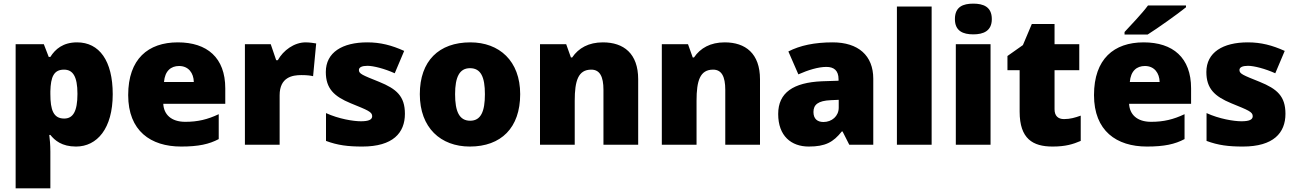

<svg xmlns="http://www.w3.org/2000/svg" viewBox="-20 -796 7130 1056"><path d="M404 -563C327 -563 284 -526 257 -483H248L221 -553H66V240H257V38C257 -1 254 -29 251 -54H257C281 -24 320 10 398 10C514 10 600 -89 600 -278C600 -462 526 -563 404 -563ZM332 -413C380 -413 406 -377 406 -280C406 -182 381 -144 333 -144C274 -144 257 -191 257 -279V-294C259 -373 276 -413 332 -413Z M958 -563C795 -563 685 -472 685 -273C685 -76 809 10 976 10C1072 10 1130 -3 1183 -31V-168C1122 -139 1068 -126 999 -126C921 -126 881 -167 878 -225H1219V-310C1219 -479 1119 -563 958 -563ZM965 -433C1017 -433 1045 -394 1046 -345H882C887 -406 920 -433 965 -433Z M1661 -563C1598 -563 1538 -519 1508 -465H1499L1469 -553H1327V0H1518V-272C1518 -372 1589 -383 1637 -383C1672 -383 1689 -380 1702 -377L1719 -557C1708 -559 1682 -563 1661 -563Z M2207 -170C2207 -267 2161 -307 2065 -346C1973 -383 1954 -390 1954 -411C1954 -426 1971 -434 2001 -434C2034 -434 2096 -418 2151 -393L2203 -516C2134 -547 2073 -563 2000 -563C1863 -563 1772 -508 1772 -400C1772 -309 1817 -266 1909 -228C2002 -190 2027 -181 2027 -157C2027 -138 2008 -129 1965 -129C1923 -129 1843 -142 1773 -174V-21C1837 3 1894 10 1973 10C2141 10 2207 -65 2207 -170Z M2841 -278C2841 -461 2726 -563 2567 -563C2394 -563 2289 -461 2289 -278C2289 -93 2404 10 2564 10C2736 10 2841 -93 2841 -278ZM2483 -278C2483 -372 2507 -421 2565 -421C2625 -421 2647 -372 2647 -278C2647 -183 2625 -132 2566 -132C2506 -132 2483 -183 2483 -278Z M3296 -563C3218 -563 3162 -532 3127 -480H3120L3094 -553H2950V0H3141V-242C3141 -352 3160 -413 3232 -413C3279 -413 3299 -375 3299 -302V0H3490V-360C3490 -502 3410 -563 3296 -563Z M3966 -563C3888 -563 3832 -532 3797 -480H3790L3764 -553H3620V0H3811V-242C3811 -352 3830 -413 3902 -413C3949 -413 3969 -375 3969 -302V0H4160V-360C4160 -502 4080 -563 3966 -563Z M4560 -563C4460 -563 4380 -546 4316 -513L4371 -387C4425 -411 4481 -428 4525 -428C4566 -428 4592 -409 4592 -360V-352L4500 -349C4344 -342 4260 -287 4260 -169C4260 -48 4332 10 4428 10C4520 10 4563 -14 4610 -73H4614L4651 0H4783V-363C4783 -491 4700 -563 4560 -563ZM4549 -245 4593 -247V-204C4593 -157 4555 -125 4509 -125C4476 -125 4454 -142 4454 -180C4454 -220 4479 -242 4549 -245Z M5104 0V-760H4913V0Z M5333 -776C5277 -776 5232 -759 5232 -691C5232 -625 5277 -607 5333 -607C5388 -607 5435 -625 5435 -691C5435 -759 5388 -776 5333 -776ZM5428 -553H5237V0H5428Z M5832 -141C5799 -141 5780 -159 5780 -195V-410H5916V-553H5780V-664H5655L5606 -548L5521 -488V-410H5588V-182C5588 -32 5661 10 5769 10C5841 10 5882 -3 5924 -21V-160C5893 -149 5866 -141 5832 -141Z M6503 -756V-766H6294C6261 -721 6199 -657 6165 -620V-606H6292C6346 -640 6456 -718 6503 -756ZM6270 -563C6107 -563 5997 -472 5997 -273C5997 -76 6121 10 6288 10C6384 10 6442 -3 6495 -31V-168C6434 -139 6380 -126 6311 -126C6233 -126 6193 -167 6190 -225H6531V-310C6531 -479 6431 -563 6270 -563ZM6277 -433C6329 -433 6357 -394 6358 -345H6194C6199 -406 6232 -433 6277 -433Z M7050 -170C7050 -267 7004 -307 6908 -346C6816 -383 6797 -390 6797 -411C6797 -426 6814 -434 6844 -434C6877 -434 6939 -418 6994 -393L7046 -516C6977 -547 6916 -563 6843 -563C6706 -563 6615 -508 6615 -400C6615 -309 6660 -266 6752 -228C6845 -190 6870 -181 6870 -157C6870 -138 6851 -129 6808 -129C6766 -129 6686 -142 6616 -174V-21C6680 3 6737 10 6816 10C6984 10 7050 -65 7050 -170Z"/></svg>

Font: Noto Sans Gurmukhi Black
Style: Regular
Weight: 900
Designer: Jelle Bosma - Monotype Design Team
Foundry: Monotype Imaging Inc.
Version: Version 2.004